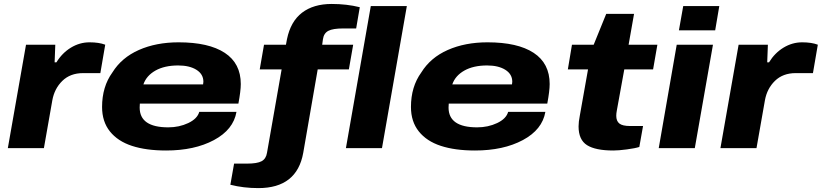

<svg xmlns="http://www.w3.org/2000/svg" viewBox="-20 -756 4194 980"><path d="M20 0 112.8 -527.8H262.2L258.8 -438H268.1Q297.4 -485.8 342 -512.9Q386.7 -540 437 -540Q485.4 -540 517.1 -527.8L492.2 -382.8H403.8Q338.9 -382.8 298.3 -343.3Q257.8 -303.7 247.1 -244.1L204.1 0Z M827.6 12.2Q725.6 12.2 653.3 -11.5Q581.1 -35.2 541 -85.2Q501 -135.3 501 -210Q501 -313.5 553.7 -386.2Q600.6 -461.9 689 -501Q777.3 -540 891.6 -540Q1045.4 -540 1127.2 -486.3Q1209 -432.6 1209 -327.1Q1209 -292.5 1196.8 -227.1H693.8Q692.9 -220.2 692.9 -207Q692.9 -106 838.9 -106Q894.5 -106 940.9 -127.9Q987.3 -149.9 997.1 -185.1H1187Q1171.4 -94.2 1072 -41Q972.7 12.2 827.6 12.2ZM711.9 -325.2H1016.6Q1018.1 -332.5 1018.1 -338.9Q1018.1 -377.4 982.7 -399.7Q947.3 -421.9 889.6 -421.9Q819.8 -421.9 773.4 -395.8Q727.1 -369.6 711.9 -325.2Z M1298.8 204.1Q1222.7 204.1 1155.8 187L1174.8 79.1H1240.7Q1292.5 79.1 1315.2 66.9Q1337.9 54.7 1342.8 23.9L1417.5 -401.9H1305.7L1327.6 -527.8H1439.5L1444.8 -556.2Q1463.4 -646.5 1521.7 -691.2Q1580.1 -735.8 1672.9 -735.8Q1750 -735.8 1816.4 -719.2L1797.9 -610.8H1731.4Q1679.2 -610.8 1656 -598.6Q1632.8 -586.4 1628.4 -556.2L1624.5 -527.8H1782.7L1760.7 -401.9H1601.6L1527.8 23.9Q1495.6 204.1 1298.8 204.1ZM1745.6 0 1872.6 -725.1H2056.6L1929.7 0Z M2404.3 12.2Q2302.2 12.2 2230 -11.5Q2157.7 -35.2 2117.7 -85.2Q2077.6 -135.3 2077.6 -210Q2077.6 -313.5 2130.4 -386.2Q2177.2 -461.9 2265.6 -501Q2354 -540 2468.3 -540Q2622.1 -540 2703.9 -486.3Q2785.6 -432.6 2785.6 -327.1Q2785.6 -292.5 2773.4 -227.1H2270.5Q2269.5 -220.2 2269.5 -207Q2269.5 -106 2415.5 -106Q2471.2 -106 2517.6 -127.9Q2564 -149.9 2573.7 -185.1H2763.7Q2748 -94.2 2648.7 -41Q2549.3 12.2 2404.3 12.2ZM2288.6 -325.2H2593.3Q2594.7 -332.5 2594.7 -338.9Q2594.7 -377.4 2559.3 -399.7Q2523.9 -421.9 2466.3 -421.9Q2396.5 -421.9 2350.1 -395.8Q2303.7 -369.6 2288.6 -325.2Z M3110.4 12.2Q3019.5 12.2 2976.3 -15.1Q2933.1 -42.5 2933.1 -110.8Q2933.1 -133.3 2939.5 -166L2981.4 -401.9H2878.4L2899.4 -527.8H3010.3L3074.2 -685.1H3216.3L3188.5 -527.8H3335.4L3313.5 -401.9H3166.5L3128.4 -191.9Q3125.5 -177.2 3125.5 -165Q3125.5 -138.2 3141.4 -125.5Q3157.2 -112.8 3196.3 -112.8H3262.2L3243.2 -5.9Q3221.7 1 3179.7 6.6Q3137.7 12.2 3110.4 12.2Z M3445.3 -601.1 3467.3 -725.1H3651.4L3630.4 -601.1ZM3342.3 0 3434.1 -527.8H3619.1L3526.4 0Z M3657.2 0 3750 -527.8H3899.4L3896 -438H3905.3Q3934.6 -485.8 3979.2 -512.9Q4023.9 -540 4074.2 -540Q4122.6 -540 4154.3 -527.8L4129.4 -382.8H4041Q3976.1 -382.8 3935.5 -343.3Q3895 -303.7 3884.3 -244.1L3841.3 0Z"/></svg>

Font: Archivo Expanded ExtraBold
Style: Italic
Weight: 800
Width: 7
Italic angle: -10°
Designer: Hector Gatti
Foundry: Omnibus-Type
Version: Version 2.001